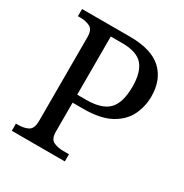

<svg xmlns="http://www.w3.org/2000/svg" viewBox="-165 -844 935 975"><g transform="rotate(30 302.0 -357.0)"><path d="M38 0V-42H51Q85 -42 109 -54.5Q133 -67 133 -114V-604Q133 -648 108.5 -660Q84 -672 51 -672H38V-714H319Q445 -714 505 -658.5Q565 -603 565 -505Q565 -446 539.5 -394Q514 -342 455 -310Q396 -278 297 -278H234V-109Q234 -65 258.5 -53.5Q283 -42 316 -42H349V0ZM287 -325Q378 -325 417.5 -365.5Q457 -406 457 -501Q457 -585 422 -625.5Q387 -666 302 -666H234V-325Z"/></g></svg>

Font: Noto Serif Grantha
Style: Regular
Weight: 400
Designer: Monotype Design Team
Foundry: Monotype Imaging Inc.
Version: Version 2.004; ttfautohint (v1.8.4.7-5d5b)